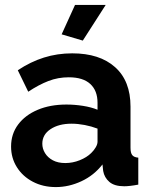

<svg xmlns="http://www.w3.org/2000/svg" viewBox="-20 -750 614 780"><path d="M25 -154.6Q25 -206 53.8 -244.3Q82.5 -282.6 133.2 -303.9Q183.8 -325.3 249.8 -325.3Q283 -325.3 316.9 -320Q350.7 -314.7 376.2 -304.2V-332.3Q376.2 -381.9 346.7 -408.9Q317.2 -436 259.4 -436Q215.9 -436 176.9 -421Q137.8 -405.9 94.7 -377.4L52.3 -464.6Q104.2 -499.2 158.6 -516.2Q213 -533.3 273.4 -533.3Q384.7 -533.3 447.4 -477.3Q510.2 -421.4 510.2 -316.9V-149.6Q510.2 -128.6 517.3 -119.8Q524.5 -110.9 541.8 -109.5V0Q524.3 3.4 509.8 5Q495.3 6.7 484.8 6.7Q444.8 6.7 424.3 -11Q403.9 -28.6 399.2 -55.3L396.3 -82Q361.8 -37.5 310.9 -13.8Q259.9 10 206.8 10Q154.8 10 113.4 -11.7Q71.9 -33.5 48.5 -70.9Q25 -108.3 25 -154.6ZM350.6 -128.4Q362.2 -139.7 369.2 -152Q376.2 -164.2 376.2 -174.2V-227.5Q351.9 -236.8 324 -242.2Q296.1 -247.5 270.8 -247.5Q218.6 -247.5 185.3 -225.3Q151.9 -203.1 151.9 -166.1Q151.9 -146.1 162.9 -128Q173.9 -109.9 194.8 -98.7Q215.6 -87.6 245.2 -87.6Q275.4 -87.6 304 -99.1Q332.7 -110.6 350.6 -128.4ZM316.4 -585.1 230.4 -610.5 284.8 -730H409.4Z"/></svg>

Font: Raleway Thin
Style: Regular
Weight: 100
Designer: Matt McInerney, Pablo Impallari, Rodrigo Fuenzalida
Foundry: Matt McInerney, Pablo Impallari, Rodrigo Fuenzalida
Version: Version 4.026